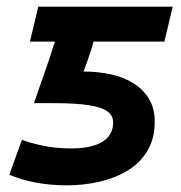

<svg xmlns="http://www.w3.org/2000/svg" viewBox="-20 -544 544 577"><path d="M181 13Q133 13 89 5Q45 -3 8 -19L46 -124Q65 -116 105 -107Q145 -98 195 -98Q234 -98 262 -106.5Q290 -115 305 -132.5Q320 -150 320 -176Q320 -197 302.5 -209.5Q285 -222 246 -228Q207 -234 139 -234H82Q100 -286 115.5 -330Q131 -374 145 -419H70L95 -524H499L474 -419H261Q258 -406 252.5 -389.5Q247 -373 241.5 -357.5Q236 -342 231 -329H232Q275 -329 313.5 -320.5Q352 -312 381.5 -293.5Q411 -275 428 -246.5Q445 -218 445 -178Q445 -127 422.5 -90Q400 -53 362 -30.5Q324 -8 277 2.5Q230 13 181 13Z"/></svg>

Font: Ubuntu Sans
Style: Bold Italic
Weight: 700
Italic angle: -13.5°
Designer: Dalton Maag Ltd
Foundry: Dalton Maag Ltd
Version: Version 1.006